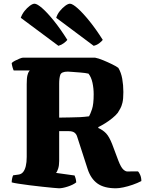

<svg xmlns="http://www.w3.org/2000/svg" viewBox="-20 -1015 792 1035"><path d="M298 0Q291 0 266 -2.5Q241 -5 207 -8.5Q173 -12 138.5 -16.5Q104 -21 78 -25Q52 -29 43 -32Q43 -42 45.5 -53.5Q48 -65 51 -70L80 -74Q95 -76 104.5 -87.5Q114 -99 119 -119.5Q124 -140 124 -169V-561Q124 -594 128 -609.5Q132 -625 136.5 -630Q141 -635 140 -635H54Q51 -640 47.5 -652.5Q44 -665 43 -675Q48 -681 60.5 -687.5Q73 -694 85.5 -699Q98 -704 103 -704H493Q510 -701 535.5 -690.5Q561 -680 584.5 -668.5Q608 -657 618 -649Q633 -624 639 -590Q645 -556 645 -519Q645 -481 640 -461Q635 -441 628.5 -430Q622 -419 615 -407Q604 -393 585.5 -378Q567 -363 547 -350.5Q527 -338 510 -330V-325Q535 -314 552 -296Q569 -278 585 -237L618 -149Q632 -113 644.5 -101.5Q657 -90 668 -90.5Q679 -91 688 -91H724Q729 -87 735.5 -72.5Q742 -58 742 -39Q721 -28 695 -19Q669 -10 645 -5Q621 0 605 0Q541 0 505 -26Q469 -52 452 -105L396 -278Q392 -292 381.5 -300Q371 -308 350 -308H299V-147Q299 -123 293.5 -106Q288 -89 282 -83L382 -69Q384 -64 387 -55Q390 -46 391 -32Q375 -19 346 -9.5Q317 0 298 0ZM299 -381Q331 -382 359 -382Q387 -382 412 -383.5Q437 -385 460 -388Q467 -400 476 -426.5Q485 -453 485 -507Q485 -539 478.5 -569Q472 -599 457 -618Q440 -622 414.5 -624Q389 -626 368.5 -627.5Q348 -629 346 -629Q311 -629 305 -611.5Q299 -594 299 -564ZM295 -768 92 -919Q99 -939 112.5 -956Q126 -973 141 -984Q156 -995 166 -995Q180 -995 207.5 -971Q235 -947 270.5 -903Q306 -859 343 -800Q338 -793 325 -783Q312 -773 295 -768ZM485 -768 283 -919Q289 -939 303 -956Q317 -973 332 -984Q347 -995 357 -995Q371 -995 399 -970Q427 -945 462.5 -901Q498 -857 534 -800Q528 -792 515 -782Q502 -772 485 -768Z"/></svg>

Font: Texturina 12pt Black
Style: Regular
Weight: 900
Designer: Guillermo Torres Carreño
Foundry: Omnibus-Type
Version: Version 1.002